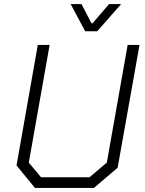

<svg xmlns="http://www.w3.org/2000/svg" viewBox="-20 -920 708 940"><path d="M61 -110 165 -700H223L121 -124L181 -52H418L503 -124L605 -700H663L556 -99L440 0H151ZM326 -900H379L428 -806H433L514 -900H573L456 -767H397Z"/></svg>

Font: Chakra Petch Light
Style: Italic
Weight: 300
Italic angle: -10°
Designer: Katatrad Aksorn Co.,Ltd.
Foundry: Cadson Demak Co.,Ltd.
Version: Version 1.000; ttfautohint (v1.6)